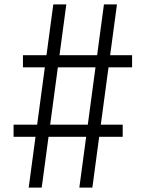

<svg xmlns="http://www.w3.org/2000/svg" viewBox="-20 -750 660 870"><path d="M110 100 221.5 -730H280.5L169 100ZM339.5 100 451 -730H510L398.5 100ZM84 -500H578.5V-445H84ZM41.5 -185H536V-130H41.5Z"/></svg>

Font: Monaspace Argon Var ExtraLight
Style: Regular
Weight: 200
Designer: Riley Cran and the Lettermatic Team
Version: Version 1.200 (Monaspace Argon Var)